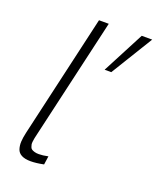

<svg xmlns="http://www.w3.org/2000/svg" viewBox="-131 -770 706 858"><g transform="rotate(20 221.5 -341.5)"><path d="M118.2 6.8Q91.3 6.8 75 -1.7Q58.6 -10.3 53.5 -26.6Q48.3 -43 49.3 -61.8Q50.3 -80.6 56.2 -106.4L190.4 -689.9H236.8L104 -114.3Q101.1 -102.1 99.9 -96.2Q98.6 -90.3 97.4 -80.3Q96.2 -70.3 97.2 -65.2Q98.1 -60.1 100.6 -53.5Q103 -46.9 108.2 -43.7Q113.3 -40.5 121.6 -38.1Q129.9 -35.6 141.6 -35.6Q160.6 -35.6 186 -41L180.2 -0.5Q144.5 6.8 118.2 6.8ZM289.6 -490.7 393.6 -689.9H443.4L321.3 -490.7Z"/></g></svg>

Font: HK Grotesk Light Legacy Italic
Style: Regular
Weight: 300
Italic angle: -13°
Designer: Alfredo Marco Pradil
Foundry: Hanken Design Co.
Version: Version 2.022;PS 002.022;hotconv 1.0.88;makeotf.lib2.5.64775